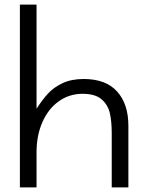

<svg xmlns="http://www.w3.org/2000/svg" viewBox="-20 -810 640 830"><path d="M66 -790H138V-340Q163.5 -379.5 188.2 -406.2Q213 -433 251 -450.8Q289 -468.5 342 -468.5Q437.5 -468.5 486.2 -414.5Q535 -360.5 535 -266.5V0H463V-234.5Q463 -285.5 454.8 -321.2Q446.5 -357 419 -380.8Q391.5 -404.5 337 -404.5Q279.5 -404.5 234.2 -372.2Q189 -340 163.5 -282.5Q138 -225 138 -151.5V0H66Z"/></svg>

Font: JuliaMono Light
Style: Regular
Weight: 300
Monospace: yes
Designer: cormullion
Foundry: corm
Version: Version 0.054; ttfautohint (v1.8.4)